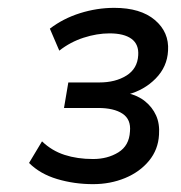

<svg xmlns="http://www.w3.org/2000/svg" viewBox="-20 -729 460 489"><path d="M217 -260Q169 -260 125.5 -273Q82 -286 54 -314L87 -369Q112 -345 144.5 -334.5Q177 -324 217 -324Q254 -324 281.5 -341Q309 -358 311 -394Q314 -425 292 -439.5Q270 -454 230 -454H143L154 -519H233Q274 -519 302 -536.5Q330 -554 332 -588Q334 -616 315 -630Q296 -644 259 -644Q227 -644 193 -633Q159 -622 131 -600L107 -656Q141 -682 184 -695.5Q227 -709 271 -709Q338 -709 374.5 -678Q411 -647 408 -600Q406 -559 376.5 -529Q347 -499 304 -488V-492Q331 -486 349.5 -471Q368 -456 377.5 -435Q387 -414 385 -386Q383 -348 359.5 -319.5Q336 -291 298.5 -275.5Q261 -260 217 -260Z"/></svg>

Font: Nunito Sans 10pt Medium
Style: Italic
Weight: 500
Italic angle: -9°
Designer: Vernon Adams
Foundry: Vernon Adams
Version: Version 3.101;gftools[0.9.27]